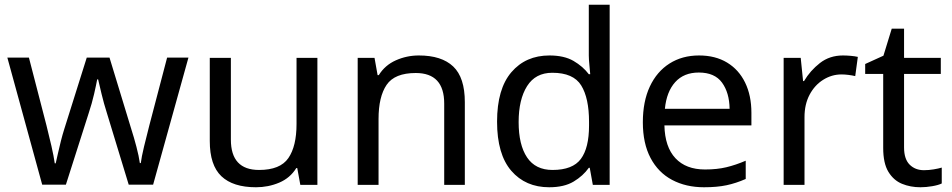

<svg xmlns="http://www.w3.org/2000/svg" viewBox="-20 -780 4015 810"><path d="M431 -303Q418 -344 408.5 -383.5Q399 -423 394 -445H390Q386 -423 377 -383.5Q368 -344 354 -302L258 -1H158L11 -537H102L176 -251Q187 -208 197 -164Q207 -120 211 -91H215Q219 -108 224.5 -133Q230 -158 237 -185.5Q244 -213 251 -235L346 -537H442L534 -235Q545 -201 555.5 -161Q566 -121 570 -92H574Q577 -117 587.5 -161Q598 -205 610 -251L685 -537H775L626 -1H523Z M1319 -536V0H1247L1234 -71H1230Q1204 -29 1158 -9.5Q1112 10 1060 10Q963 10 914 -36.5Q865 -83 865 -185V-536H954V-191Q954 -63 1073 -63Q1162 -63 1196.5 -113Q1231 -163 1231 -257V-536Z M1747 -546Q1843 -546 1892 -499.5Q1941 -453 1941 -349V0H1854V-343Q1854 -472 1734 -472Q1645 -472 1611 -422Q1577 -372 1577 -278V0H1489V-536H1560L1573 -463H1578Q1604 -505 1650 -525.5Q1696 -546 1747 -546Z M2297 10Q2197 10 2137 -59.5Q2077 -129 2077 -267Q2077 -405 2137.5 -475.5Q2198 -546 2298 -546Q2360 -546 2399.5 -523Q2439 -500 2464 -467H2470Q2469 -480 2466.5 -505.5Q2464 -531 2464 -546V-760H2552V0H2481L2468 -72H2464Q2440 -38 2400 -14Q2360 10 2297 10ZM2311 -63Q2396 -63 2430.5 -109.5Q2465 -156 2465 -250V-266Q2465 -366 2432 -419.5Q2399 -473 2310 -473Q2239 -473 2203.5 -416.5Q2168 -360 2168 -265Q2168 -169 2203.5 -116Q2239 -63 2311 -63Z M2929 -546Q2998 -546 3047.5 -516Q3097 -486 3123.5 -431.5Q3150 -377 3150 -304V-251H2783Q2785 -160 2829.5 -112.5Q2874 -65 2954 -65Q3005 -65 3044.5 -74.5Q3084 -84 3126 -102V-25Q3085 -7 3045 1.5Q3005 10 2950 10Q2874 10 2815.5 -21Q2757 -52 2724.5 -113.5Q2692 -175 2692 -264Q2692 -352 2721.5 -415Q2751 -478 2804.5 -512Q2858 -546 2929 -546ZM2928 -474Q2865 -474 2828.5 -433.5Q2792 -393 2785 -321H3058Q3057 -389 3026 -431.5Q2995 -474 2928 -474Z M3536 -546Q3551 -546 3568.5 -544.5Q3586 -543 3599 -540L3588 -459Q3575 -462 3559.5 -464Q3544 -466 3530 -466Q3489 -466 3453 -443.5Q3417 -421 3395.5 -380.5Q3374 -340 3374 -286V0H3286V-536H3358L3368 -438H3372Q3398 -482 3439 -514Q3480 -546 3536 -546Z M3878 -62Q3898 -62 3919 -65.5Q3940 -69 3953 -73V-6Q3939 1 3913 5.5Q3887 10 3863 10Q3821 10 3785.5 -4.5Q3750 -19 3728 -55Q3706 -91 3706 -156V-468H3630V-510L3707 -545L3742 -659H3794V-536H3949V-468H3794V-158Q3794 -109 3817.5 -85.5Q3841 -62 3878 -62Z"/></svg>

Font: RS Noto Sans
Style: Regular
Weight: 400
Designer: Monotype Design Team
Foundry: Monotype Imaging Inc.
Version: Version 3.10